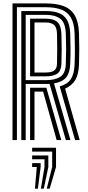

<svg xmlns="http://www.w3.org/2000/svg" viewBox="-20 -820 516 1124"><path d="M53.2 0V-800H248.6Q310.7 -800 352.9 -784.1Q395.1 -768.3 417.6 -730.1Q440.1 -692 442.5 -624.8Q443.9 -576.8 444.1 -533.3Q444.2 -489.8 442.5 -443Q440.4 -385.2 421.3 -352.5Q402.3 -319.8 361.2 -300.9L446.6 0H419.6L329.5 -313.9Q375.6 -327.1 395.2 -357.7Q414.8 -388.2 416.7 -443.8Q418.6 -491.5 418.5 -533.3Q418.5 -575.1 416.7 -624Q414.7 -683.9 394.7 -717.3Q374.7 -750.8 338 -764.2Q301.3 -777.7 248.6 -777.7H79V0ZM156.2 0V-306.2H220.2Q228.1 -306.2 235.9 -306.2Q243.7 -306.2 251.3 -306.3L338.7 0H311.7L232.3 -283.9Q229.6 -283.9 226.8 -283.9Q223.9 -283.9 221.2 -283.9H181.9V0ZM104.7 0V-755.4H248.6Q292.6 -755.4 323.6 -743.9Q354.7 -732.5 371.9 -703.7Q389 -675 391 -623.2Q392.4 -583.5 392.8 -539.5Q393.2 -495.5 391 -444.8Q388.9 -392.5 366.7 -366.2Q344.6 -339.9 296.1 -331.7L392.6 0H365.6L270 -329.1Q265 -328.8 259.6 -328.7Q254.2 -328.5 248.4 -328.5H130.4V0ZM130.4 -350.8H248.4Q302.6 -350.8 332.8 -370.2Q363.1 -389.5 365.3 -445.6Q367.1 -492.2 367.1 -534Q367.1 -575.8 365.3 -622.2Q362.9 -687.5 332.8 -710.3Q302.7 -733 248.6 -733H130.4ZM156.2 -373.2V-710.7H248.6Q293.1 -710.7 315.5 -691.4Q337.8 -672 339.5 -621.3Q341.2 -573.7 341.2 -532.4Q341.2 -491.1 339.5 -446.4Q337.8 -404 315 -388.6Q292.1 -373.2 248.4 -373.2ZM181.9 -395.5H248.4Q281.7 -395.5 297.4 -407.2Q313.1 -418.9 313.8 -447.4Q314.9 -489 314.9 -534.6Q314.8 -580.3 313.8 -620.5Q312.8 -661.2 295.5 -674.8Q278.1 -688.4 248.6 -688.4H181.9ZM253.7 284.4 285.5 157.6V67.5H168.1V45H308V157.6L271 284.4ZM184.6 284.4 195.4 157.6H168.1V135H217.9V157.6L201.9 284.4ZM219.2 284.4 240.5 157.6V112.5H168.1V90H263V157.6L236.5 284.4Z"/></svg>

Font: Big Shoulders Inline Text SC Thin
Style: Regular
Weight: 100
Designer: Patric King
Foundry: XO Type Co
Version: Version 2.002